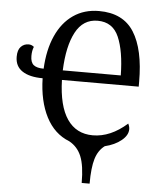

<svg xmlns="http://www.w3.org/2000/svg" viewBox="-61 -777 856 1039"><g transform="rotate(5 367.0 -257.5)"><path d="M335 -9Q253 -41 209 -126.5Q165 -212 162 -336Q91 -336 51.5 -362Q12 -388 12 -440Q12 -477 29 -494.5Q46 -512 71 -512Q87 -512 100 -501Q91 -480 91 -451Q91 -416 108.5 -402Q126 -388 163 -388Q168 -491 202 -567Q236 -643 295.5 -684Q355 -725 435 -725Q566 -725 625 -631.5Q684 -538 684 -362V-336H267Q271 -195 320 -123.5Q369 -52 459 -52Q555 -52 645 -132Q653 -116 653 -102Q653 -69 618 -40.5Q583 -12 529 1Q494 27 479.5 75Q465 123 465 210H422Q422 116 401.5 66Q381 16 335 -9ZM582 -388Q580 -520 547 -596Q514 -672 432 -672Q353 -672 312.5 -596Q272 -520 267 -388Z"/></g></svg>

Font: Noto Serif Narrow
Style: Regular
Weight: 400
Width: 4
Designer: Monotype Design Team
Foundry: Monotype Imaging Inc.
Version: Version 1.001